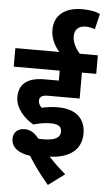

<svg xmlns="http://www.w3.org/2000/svg" viewBox="-67 -927 623 1136"><g transform="rotate(5 245.0 -359.0)"><path d="M246 -197C295 -197 312 -182 312 -154C312 -115 278 -99 209 -99C201 -99 192 -99 182 -100C156 -134 129 -149 98 -149C56 -149 30 -125 30 -86C30 -38 70 -4 142 5C176 60 216 114 262 168L359 96C322 65 289 33 258 0C380 -4 446 -61 446 -153C446 -236 395 -295 283 -295C245 -295 218 -291 186 -284C174 -295 166 -309 166 -324C166 -346 180 -358 216 -358H405V-512H490V-622H383C354 -654 338 -688 338 -722C338 -762 361 -785 405 -785C423 -785 440 -781 459 -775L481 -867C455 -879 417 -886 376 -886C276 -886 209 -840 209 -749C209 -701 230 -658 261 -622H0V-512H273V-453H187C85 -453 37 -410 37 -336C37 -268 90 -213 145 -181C179 -191 214 -197 246 -197Z"/></g></svg>

Font: Noto Sans Devanagari SemiCondensed
Style: Bold
Weight: 700
Width: 4
Designer: Jelle Bosma - Monotype Design Team
Foundry: Monotype Imaging Inc.
Version: Version 2.004